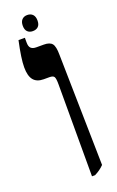

<svg xmlns="http://www.w3.org/2000/svg" viewBox="-146 -774 501 820"><g transform="rotate(-20 104.5 -364.0)"><path d="M121 -412Q121 -437 116.5 -445Q112 -453 95 -453H69Q38 -453 23 -471.5Q8 -490 8 -529Q8 -569 25 -647H54V-625Q54 -607 62 -599.5Q70 -592 86 -592H120Q147 -592 157.5 -579Q168 -566 168 -528L178 -24Q161 -6 135 7H121ZM63 -698Q63 -716 72 -725.5Q81 -735 96 -735Q112 -735 121 -725.5Q130 -716 130 -698Q130 -680 121 -671Q112 -662 96 -662Q81 -662 72 -671Q63 -680 63 -698Z"/></g></svg>

Font: Noto Serif Hebrew Cond
Style: Bold
Weight: 700
Width: 3
Designer: Monotype Design Team
Foundry: Monotype Imaging Inc.
Version: Version 1.000